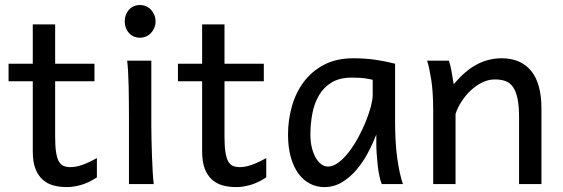

<svg xmlns="http://www.w3.org/2000/svg" viewBox="-20 -743 2271 775"><path d="M14.6 -485.8H112.3V-644.5H202.6V-485.8H361.3V-415H202.6V-190.4Q202.6 -152.8 206.3 -128.9Q210 -105 217.5 -91.6Q225.1 -78.1 236.8 -73.2Q248.5 -68.4 265.1 -68.4Q286.1 -68.4 312.5 -77.6Q338.9 -86.9 371.1 -105V-26.9Q337.4 -4.9 306.6 3.7Q275.9 12.2 250 12.2Q221.2 12.2 196.3 5.6Q171.4 -1 152.6 -17.6Q133.8 -34.2 123 -61.8Q112.3 -89.4 112.3 -131.8V-415H14.6Z M483.4 -656.7Q483.4 -670.4 487.8 -682.4Q492.2 -694.3 500.2 -703.4Q508.3 -712.4 519.5 -717.5Q530.8 -722.7 544.4 -722.7Q558.1 -722.7 569.8 -717.5Q581.5 -712.4 589.8 -703.4Q598.1 -694.3 603 -682.4Q607.9 -670.4 607.9 -656.7Q607.9 -643.1 603 -631.1Q598.1 -619.1 589.8 -610.1Q581.5 -601.1 569.8 -595.9Q558.1 -590.8 544.4 -590.8Q530.8 -590.8 519.5 -595.9Q508.3 -601.1 500.2 -610.1Q492.2 -619.1 487.8 -631.1Q483.4 -643.1 483.4 -656.7ZM590.8 -231.9Q590.8 -208.5 591.6 -176.5Q592.3 -144.5 593.5 -111.8Q594.7 -79.1 596.4 -49.3Q598.1 -19.5 600.6 0H500.5V-258.8Q500.5 -294.4 500.2 -329.1Q500 -363.8 499.3 -394.8Q498.5 -425.8 497.1 -452.4Q495.6 -479 493.2 -498H590.8Z M698.2 -485.8H795.9V-644.5H886.2V-485.8H1044.9V-415H886.2V-190.4Q886.2 -152.8 889.9 -128.9Q893.6 -105 901.1 -91.6Q908.7 -78.1 920.4 -73.2Q932.1 -68.4 948.7 -68.4Q969.7 -68.4 996.1 -77.6Q1022.5 -86.9 1054.7 -105V-26.9Q1021 -4.9 990.2 3.7Q959.5 12.2 933.6 12.2Q904.8 12.2 879.9 5.6Q855 -1 836.2 -17.6Q817.4 -34.2 806.6 -61.8Q795.9 -89.4 795.9 -131.8V-415H698.2Z M1484.4 -420.9Q1478.5 -422.4 1471.2 -423.8Q1463.9 -425.3 1453.9 -426.8Q1443.8 -428.2 1430.4 -429Q1417 -429.7 1398.9 -429.7Q1351.1 -429.7 1319.1 -410.4Q1287.1 -391.1 1268.1 -359.1Q1249 -327.1 1241 -285.6Q1232.9 -244.1 1232.9 -200.2Q1232.9 -171.9 1238.5 -148.2Q1244.1 -124.5 1253.9 -107.2Q1263.7 -89.8 1276.4 -80.3Q1289.1 -70.8 1303.7 -70.8Q1325.2 -70.8 1346.9 -87.4Q1368.7 -104 1388.7 -130.1Q1408.7 -156.2 1426.3 -188.7Q1443.8 -221.2 1456.8 -253.2Q1469.7 -285.2 1477.1 -313.5Q1484.4 -341.8 1484.4 -358.9ZM1521 0Q1515.6 -11.7 1511.5 -32.2Q1507.3 -52.7 1504.6 -75.9Q1502 -99.1 1500.5 -122.1Q1499 -145 1499 -161.1V-200.2Q1484.4 -162.1 1464.1 -124.3Q1443.8 -86.4 1417.7 -56.2Q1391.6 -25.9 1359.4 -6.8Q1327.1 12.2 1289.1 12.2Q1258.3 12.2 1231.4 -1.5Q1204.6 -15.1 1184.8 -42Q1165 -68.8 1153.8 -108.6Q1142.6 -148.4 1142.6 -200.2Q1142.6 -258.3 1158.2 -313.7Q1173.8 -369.1 1206.1 -412.4Q1238.3 -455.6 1288.1 -481.7Q1337.9 -507.8 1406.2 -507.8Q1453.6 -507.8 1495.6 -501.7Q1537.6 -495.6 1574.7 -485.8V-258.8Q1574.7 -166.5 1583.5 -103.8Q1592.3 -41 1606.4 0Z M2075.2 0V-268.6Q2075.2 -314.5 2069.1 -344.2Q2063 -374 2051 -391.4Q2039.1 -408.7 2020.8 -415.5Q2002.4 -422.4 1977.5 -422.4Q1951.2 -422.4 1926 -409.9Q1900.9 -397.5 1879.9 -377.7Q1858.9 -357.9 1842.8 -333Q1826.7 -308.1 1818.8 -283.2V0H1728.5V-300.3Q1728.5 -372.6 1720.5 -422.6Q1712.4 -472.7 1704.1 -498H1792Q1794.9 -490.2 1797.9 -477.8Q1800.8 -465.3 1803.2 -451.7Q1805.7 -438 1807.6 -424.8L1811.5 -402.8Q1857.9 -458.5 1905.3 -483.2Q1952.6 -507.8 2004.4 -507.8Q2082.5 -507.8 2124 -456.8Q2165.5 -405.8 2165.5 -305.2V0Z"/></svg>

Font: Andika New Basic
Style: Regular
Weight: 400
Designer: Victor Gaultney, Annie Olsen, Julie Remington, Don Collingsworth, Eric Hays
Foundry: SIL International
Version: Version 5.500; ttfautohint (v1.8.3)